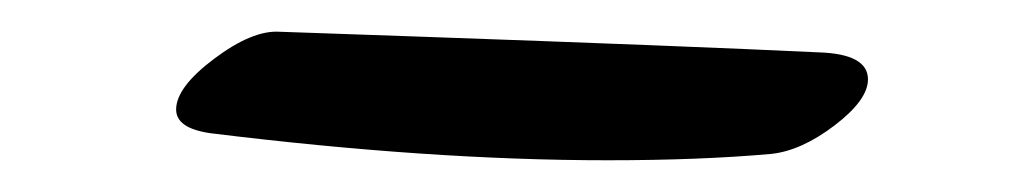

<svg xmlns="http://www.w3.org/2000/svg" viewBox="-20 -107 640 121"><path d="M91 -38Q91 -52 115 -70Q139 -88 156 -87L242 -84Q412 -78 496 -74Q527 -73 527 -57Q527 -44 506 -28Q485 -12 466 -10Q421 -6 363 -6Q251 -6 113 -23Q91 -26 91 -38Z"/></svg>

Font: Sedgwick Ave
Style: Regular
Weight: 400
Designer: Kevin Burke, Pedro Vergani
Foundry: Google, Inc.
Version: Version 1.000